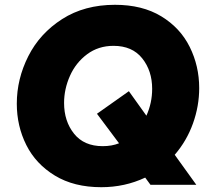

<svg xmlns="http://www.w3.org/2000/svg" viewBox="-20 -770 885 800"><path d="M708 -125 798 0H607L585 -30Q500 10 402 10Q288 10 208.5 -38.5Q129 -87 89.5 -166Q50 -245 50 -338Q50 -441 98 -536Q146 -631 239 -690.5Q332 -750 459 -750Q573 -750 652 -702Q731 -654 770.5 -574.5Q810 -495 810 -403Q810 -328 784 -255.5Q758 -183 708 -125ZM476 -173 384 -296 517 -390 590 -288Q614 -341 614 -400Q614 -475 572.5 -527Q531 -579 453 -579Q390 -579 343 -544Q296 -509 271.5 -454Q247 -399 247 -341Q247 -265 288.5 -213Q330 -161 408 -161Q446 -161 476 -173Z"/></svg>

Font: Be Vietnam Black
Style: Italic
Weight: 900
Italic angle: -9°
Designer: Lam Bao; Tony Le; Vietanh Nguyen
Foundry: Yellow Type Foundry
Version: Version 5.000